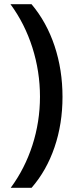

<svg xmlns="http://www.w3.org/2000/svg" viewBox="-20 -734 357 912"><path d="M276.9 -273.9Q276.9 -145.5 239 -34.7Q201.2 76.2 129.9 158.2H30.8Q98.1 66.9 134 -44.4Q169.9 -155.8 169.9 -274.9Q169.9 -394.5 133.8 -508.1Q97.7 -621.6 29.8 -713.9H129.9Q201.7 -628.4 239.3 -515.4Q276.9 -402.3 276.9 -273.9Z"/></svg>

Font: f0_32663          
Style: Regular
Weight: 600
Foundry: Ascender Corporation
Version: Version 1.10